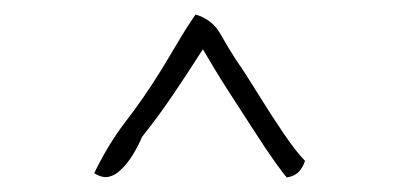

<svg xmlns="http://www.w3.org/2000/svg" viewBox="-20 -856 551 265"><path d="M401 -634Q398 -625 392.5 -619Q387 -613 376 -611Q372 -615 359.5 -632.5Q347 -650 331 -675Q315 -700 299 -724.5Q283 -749 272.5 -767Q262 -785 260 -788Q237 -752 218 -724Q199 -696 176 -667Q172 -657 164 -643.5Q156 -630 146 -621Q139 -614 130 -612Q121 -610 110 -617Q130 -658 154 -689Q178 -720 201 -757Q211 -773 224.5 -796Q238 -819 250 -836Q273 -829 284 -809.5Q295 -790 306 -773Q318 -756 335.5 -727.5Q353 -699 371 -672.5Q389 -646 401 -634Z"/></svg>

Font: Yuji Syuku
Style: Regular
Weight: 400
Designer: Kataoka Yuji
Foundry: Kinuta Font Factory
Version: Version 3.002